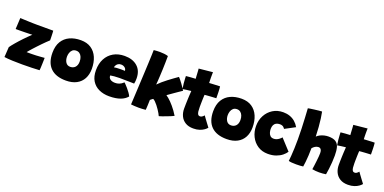

<svg xmlns="http://www.w3.org/2000/svg" viewBox="-11 -1546 4791 2393"><g transform="rotate(20 2384.0 -349.5)"><path d="M487 -1Q449 1.5 387.2 3.5Q325.5 5.5 258 5.5Q191 5.5 126.8 3Q62.5 0.5 19.5 -6L28 -140Q37 -153.5 50.5 -170.5Q64 -187.5 81 -207.5Q98 -227.5 117.8 -249.5Q137.5 -271.5 159.5 -294.5Q181.5 -317.5 204.5 -340.5Q227.5 -363.5 251 -385.5Q240.5 -385 216.8 -384.2Q193 -383.5 163.8 -382.8Q134.5 -382 106.2 -381.8Q78 -381.5 58.5 -381.5Q53.5 -381.5 49 -381.5Q44.5 -381.5 41 -381.5Q37.5 -381.5 35 -381.8Q32.5 -382 31 -382L39 -530Q58 -529 87.5 -527.8Q117 -526.5 150.5 -525.2Q184 -524 215.2 -523.2Q246.5 -522.5 269 -522.5Q323.5 -522.5 382 -522.5Q440.5 -522.5 478.5 -522.5Q479.5 -518.5 480.2 -501.5Q481 -484.5 481.8 -462.8Q482.5 -441 482.8 -422.2Q483 -403.5 483 -395.5Q464 -378.5 442.2 -357Q420.5 -335.5 398 -312.5Q375.5 -289.5 353.8 -266.2Q332 -243 313.2 -222.2Q294.5 -201.5 280.2 -185Q266 -168.5 258 -158Q268 -157.5 291.2 -157.5Q314.5 -157.5 326 -157.5Q353 -157.5 384.5 -159.2Q416 -161 445 -163.2Q474 -165.5 494 -167Q494 -161.5 493.5 -138.5Q493 -115.5 492 -86.2Q491 -57 489.8 -32.8Q488.5 -8.5 487 -1Z M837 8.5Q703.5 8.5 633.2 -60.2Q563 -129 563 -261Q563 -352 599 -411.2Q635 -470.5 698.5 -499.8Q762 -529 845 -529Q927 -529 982.2 -491.8Q1037.5 -454.5 1065.5 -389.2Q1093.5 -324 1093.5 -239Q1093.5 -164 1064 -108.5Q1034.5 -53 977.2 -22.2Q920 8.5 837 8.5ZM830.5 -171Q849 -171 865.2 -177.2Q881.5 -183.5 893.8 -196Q906 -208.5 913 -227.8Q920 -247 920 -272.5Q920 -306.5 909.5 -332.2Q899 -358 880 -372.2Q861 -386.5 835 -386.5Q803.5 -386.5 784.8 -369.5Q766 -352.5 758 -327.5Q750 -302.5 750 -278.5Q750 -233 770.5 -202Q791 -171 830.5 -171Z M1648.5 -75Q1632.5 -56 1610.2 -40.5Q1588 -25 1558.8 -14.2Q1529.5 -3.5 1492.5 2.2Q1455.5 8 1410.5 8Q1334.5 8 1274.8 -19.8Q1215 -47.5 1181 -103Q1147 -158.5 1147 -242.5Q1147 -329.5 1181.2 -394.5Q1215.5 -459.5 1278 -495.5Q1340.5 -531.5 1425.5 -531.5Q1532.5 -531.5 1595.5 -475.2Q1658.5 -419 1658.5 -316Q1658.5 -296 1657 -280.8Q1655.5 -265.5 1651.5 -247.5Q1643.5 -248 1616.2 -248.5Q1589 -249 1555.8 -249.5Q1522.5 -250 1495 -250.5Q1467.5 -251 1459 -251Q1420.5 -251 1387.8 -247.8Q1355 -244.5 1336.5 -241Q1336.5 -235 1337.2 -228.8Q1338 -222.5 1340 -217Q1345.5 -203 1357.5 -193.5Q1369.5 -184 1386.5 -179.2Q1403.5 -174.5 1423 -174.5Q1437 -174.5 1450.5 -176.5Q1464 -178.5 1477.8 -183.8Q1491.5 -189 1505.2 -198Q1519 -207 1534 -221Q1537 -218.5 1551.8 -203.5Q1566.5 -188.5 1585.5 -166.5Q1604.5 -144.5 1622 -120.2Q1639.5 -96 1648.5 -75ZM1345 -352Q1359 -354.5 1381.5 -356.5Q1404 -358.5 1434.5 -358.5Q1452 -358.5 1467.5 -358Q1483 -357.5 1489.5 -357Q1489.5 -363.5 1487 -372Q1483.5 -384.5 1473.8 -394.2Q1464 -404 1450 -409.8Q1436 -415.5 1418.5 -415.5Q1394 -415.5 1378 -404.2Q1362 -393 1354.2 -378Q1346.5 -363 1345 -352Z M2078.5 29Q2073.5 16.5 2062 -3.8Q2050.5 -24 2035.2 -46.8Q2020 -69.5 2003 -91Q1986 -112.5 1969.8 -128.2Q1953.5 -144 1940 -149.5Q1935 -146.5 1927.8 -141Q1920.5 -135.5 1914.5 -130.5Q1908.5 -125.5 1905.5 -123Q1905 -101.5 1904.2 -82Q1903.5 -62.5 1902.8 -45.5Q1902 -28.5 1901 -14.2Q1900 0 1899 10.5Q1875.5 13 1852.2 14.2Q1829 15.5 1807 15.5Q1776.5 15.5 1749.8 13.5Q1723 11.5 1704 9.5Q1704.5 -2.5 1706.8 -43.5Q1709 -84.5 1712 -144.5Q1715 -204.5 1718.5 -274.8Q1722 -345 1725.5 -416.2Q1729 -487.5 1731.8 -550.5Q1734.5 -613.5 1736.2 -659.2Q1738 -705 1738 -723.5Q1758.5 -725.5 1779 -726.8Q1799.5 -728 1819.5 -728Q1849 -728 1877 -724.8Q1905 -721.5 1929.5 -714Q1929.5 -674 1928.5 -628.8Q1927.5 -583.5 1925.8 -538.2Q1924 -493 1921.8 -452Q1919.5 -411 1917.5 -379.2Q1915.5 -347.5 1913.5 -330Q1937 -354.5 1966.2 -379.5Q1995.5 -404.5 2027.2 -428.8Q2059 -453 2090.2 -475.5Q2121.5 -498 2148.5 -517Q2157.5 -508.5 2172.2 -490.2Q2187 -472 2203 -450Q2219 -428 2233.2 -407Q2247.5 -386 2255.5 -372Q2234 -357.5 2208.2 -340Q2182.5 -322.5 2157.5 -305Q2132.5 -287.5 2111.8 -272.8Q2091 -258 2079 -249.5Q2093.5 -240.5 2111 -225.8Q2128.5 -211 2147.8 -191.5Q2167 -172 2186.8 -148.5Q2206.5 -125 2226 -98.2Q2245.5 -71.5 2263 -42Q2253.5 -36 2228.8 -25.8Q2204 -15.5 2174 -4Q2144 7.5 2117.8 16.8Q2091.5 26 2078.5 29Z M2709.5 -47Q2698.5 -32.5 2675.2 -15.2Q2652 2 2616.5 14.2Q2581 26.5 2533.5 26.5Q2470 26.5 2427.8 0.5Q2385.5 -25.5 2364.5 -69.5Q2343.5 -113.5 2343.5 -167Q2343.5 -196.5 2344.2 -226Q2345 -255.5 2346 -282.8Q2347 -310 2348.2 -333.8Q2349.5 -357.5 2350.8 -375.5Q2352 -393.5 2352.5 -404.5Q2320 -401 2287.8 -396.8Q2255.5 -392.5 2241 -389.5Q2234.5 -425.5 2231.2 -462Q2228 -498.5 2226.8 -524.8Q2225.5 -551 2225.5 -556.5Q2255 -560 2285.2 -562.2Q2315.5 -564.5 2352 -566Q2351 -573 2349.8 -596.2Q2348.5 -619.5 2347.5 -636.5Q2347 -653.5 2345.5 -671.2Q2344 -689 2343 -698.5L2526.5 -717Q2526 -712 2525.8 -694Q2525.5 -676 2525.5 -651Q2525.5 -635.5 2526 -616Q2526.5 -596.5 2527.5 -574.5Q2545 -575.5 2567.2 -576.8Q2589.5 -578 2602 -578.5Q2621.5 -580 2635.2 -580.5Q2649 -581 2657.8 -581Q2666.5 -581 2670 -581Q2674 -550.5 2675.2 -506Q2676.5 -461.5 2676.5 -426Q2671.5 -426 2645 -424.5Q2618.5 -423 2593.5 -421.5Q2576.5 -420.5 2555.2 -418.8Q2534 -417 2524 -416Q2523.5 -407 2522.8 -393.5Q2522 -380 2521.5 -363.2Q2521 -346.5 2520.5 -327.8Q2520 -309 2519.8 -290.2Q2519.5 -271.5 2519.5 -254Q2519.5 -220 2522.2 -195.5Q2525 -171 2534 -157.8Q2543 -144.5 2562 -144.5Q2574 -144.5 2583.5 -149.5Q2593 -154.5 2600.5 -161.8Q2608 -169 2614 -176.5Q2622 -164.5 2636 -145.5Q2650 -126.5 2665.2 -106Q2680.5 -85.5 2692.8 -69.2Q2705 -53 2709.5 -47Z M2969 8.5Q2835.5 8.5 2765.2 -60.2Q2695 -129 2695 -261Q2695 -352 2731 -411.2Q2767 -470.5 2830.5 -499.8Q2894 -529 2977 -529Q3059 -529 3114.2 -491.8Q3169.5 -454.5 3197.5 -389.2Q3225.5 -324 3225.5 -239Q3225.5 -164 3196 -108.5Q3166.5 -53 3109.2 -22.2Q3052 8.5 2969 8.5ZM2962.5 -171Q2981 -171 2997.2 -177.2Q3013.5 -183.5 3025.8 -196Q3038 -208.5 3045 -227.8Q3052 -247 3052 -272.5Q3052 -306.5 3041.5 -332.2Q3031 -358 3012 -372.2Q2993 -386.5 2967 -386.5Q2935.5 -386.5 2916.8 -369.5Q2898 -352.5 2890 -327.5Q2882 -302.5 2882 -278.5Q2882 -233 2902.5 -202Q2923 -171 2962.5 -171Z M3750.5 -107.5Q3733.5 -80 3701.5 -54Q3669.5 -28 3622.8 -11Q3576 6 3515 6Q3437.5 6 3380.2 -31.8Q3323 -69.5 3291.5 -132.8Q3260 -196 3260 -271.5Q3260 -349 3293.2 -411.5Q3326.5 -474 3385.5 -511Q3444.5 -548 3522.5 -548Q3569.5 -548 3609.2 -534.2Q3649 -520.5 3680.5 -493.5Q3712 -466.5 3734.5 -427.5L3599.5 -355.5Q3598 -358.5 3594 -364.5Q3590 -370.5 3582.2 -377.2Q3574.5 -384 3562.5 -388.5Q3550.5 -393 3533 -393Q3503.5 -393 3483.8 -382Q3464 -371 3454 -350Q3444 -329 3444 -299Q3444 -279 3450 -255Q3456 -231 3472.5 -213.8Q3489 -196.5 3520 -196.5Q3539 -196.5 3556 -203.2Q3573 -210 3586.2 -219.5Q3599.5 -229 3608 -237.8Q3616.5 -246.5 3619 -250.5Z M3985 2.5Q3971 5 3945.8 6.5Q3920.5 8 3893 8Q3860.5 8 3833 5.8Q3805.5 3.5 3792.5 -1.5Q3796 -28.5 3799.2 -72.8Q3802.5 -117 3804.8 -173.2Q3807 -229.5 3807 -291.5Q3807 -361 3804.5 -433.8Q3802 -506.5 3798.2 -574.8Q3794.5 -643 3791 -699Q3795 -700.5 3818 -704Q3841 -707.5 3871.8 -711.5Q3902.5 -715.5 3930.5 -718.5Q3958.5 -721.5 3972 -721.5Q3980 -684 3986.5 -635Q3993 -586 3997.8 -527.2Q4002.5 -468.5 4004.5 -401Q4021.5 -418 4046 -430.5Q4070.5 -443 4098.8 -449.8Q4127 -456.5 4154 -456.5Q4218.5 -456.5 4251.8 -434.2Q4285 -412 4297 -368.2Q4309 -324.5 4309 -259.5Q4309 -218 4305.8 -171.2Q4302.5 -124.5 4297.2 -80.5Q4292 -36.5 4285.5 -3.5Q4264 0 4241.5 2Q4219 4 4196.5 4Q4172 4 4148 1.8Q4124 -0.5 4103.5 -4.5Q4107 -26 4111 -56.8Q4115 -87.5 4118.8 -119.8Q4122.5 -152 4124.8 -180Q4127 -208 4127 -224.5Q4127 -247 4121.8 -261.5Q4116.5 -276 4106.8 -283Q4097 -290 4083 -290Q4071 -290 4060 -286.5Q4049 -283 4039 -277Q4029 -271 4020 -263Q4011 -255 4003.5 -246Q4003.5 -197 4000.8 -149.5Q3998 -102 3993.8 -62.5Q3989.5 -23 3985 2.5Z M4760.5 -47Q4749.5 -32.5 4726.2 -15.2Q4703 2 4667.5 14.2Q4632 26.5 4584.5 26.5Q4521 26.5 4478.8 0.5Q4436.5 -25.5 4415.5 -69.5Q4394.5 -113.5 4394.5 -167Q4394.5 -196.5 4395.2 -226Q4396 -255.5 4397 -282.8Q4398 -310 4399.2 -333.8Q4400.5 -357.5 4401.8 -375.5Q4403 -393.5 4403.5 -404.5Q4371 -401 4338.8 -396.8Q4306.5 -392.5 4292 -389.5Q4285.5 -425.5 4282.2 -462Q4279 -498.5 4277.8 -524.8Q4276.5 -551 4276.5 -556.5Q4306 -560 4336.2 -562.2Q4366.5 -564.5 4403 -566Q4402 -573 4400.8 -596.2Q4399.5 -619.5 4398.5 -636.5Q4398 -653.5 4396.5 -671.2Q4395 -689 4394 -698.5L4577.5 -717Q4577 -712 4576.8 -694Q4576.5 -676 4576.5 -651Q4576.5 -635.5 4577 -616Q4577.5 -596.5 4578.5 -574.5Q4596 -575.5 4618.2 -576.8Q4640.5 -578 4653 -578.5Q4672.5 -580 4686.2 -580.5Q4700 -581 4708.8 -581Q4717.5 -581 4721 -581Q4725 -550.5 4726.2 -506Q4727.5 -461.5 4727.5 -426Q4722.5 -426 4696 -424.5Q4669.5 -423 4644.5 -421.5Q4627.5 -420.5 4606.2 -418.8Q4585 -417 4575 -416Q4574.5 -407 4573.8 -393.5Q4573 -380 4572.5 -363.2Q4572 -346.5 4571.5 -327.8Q4571 -309 4570.8 -290.2Q4570.5 -271.5 4570.5 -254Q4570.5 -220 4573.2 -195.5Q4576 -171 4585 -157.8Q4594 -144.5 4613 -144.5Q4625 -144.5 4634.5 -149.5Q4644 -154.5 4651.5 -161.8Q4659 -169 4665 -176.5Q4673 -164.5 4687 -145.5Q4701 -126.5 4716.2 -106Q4731.5 -85.5 4743.8 -69.2Q4756 -53 4760.5 -47Z"/></g></svg>

Font: Grandstander Thin Black
Style: Regular
Weight: 900
Version: Version 1.200